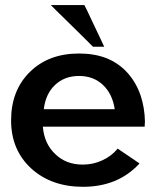

<svg xmlns="http://www.w3.org/2000/svg" viewBox="-20 -720 608 751"><path d="M545.9 -226.6Q546.9 -236.3 546.9 -245.1Q545.9 -297.9 530.3 -345.7Q511.7 -400.4 474.6 -439.5Q441.4 -474.6 394.5 -493.2Q347.7 -510.7 289.1 -510.7Q169.9 -510.7 96.7 -438.5Q23.4 -366.2 23.4 -249Q23.4 -133.8 101.6 -61.5Q180.7 10.7 304.7 10.7Q372.1 10.7 427.7 -11.7Q482.4 -34.2 524.4 -79.1Q524.4 -79.1 524.4 -80.1Q525.4 -81.1 525.4 -81.1Q525.4 -81.1 513.7 -88.9Q502.9 -95.7 489.3 -105.5Q471.7 -117.2 456.1 -127.9Q440.4 -138.7 440.4 -138.7Q440.4 -138.7 439.5 -138.7Q439.5 -137.7 439.5 -137.7Q415 -108.4 379.9 -92.8Q344.7 -76.2 303.7 -76.2Q238.3 -76.2 196.3 -117.2Q153.3 -157.2 147.5 -224.6Q147.5 -224.6 157.2 -224.6Q168 -224.6 185.5 -224.6Q218.8 -224.6 270.5 -224.6Q323.2 -224.6 376 -224.6Q442.4 -224.6 494.1 -224.6Q545.9 -224.6 545.9 -224.6Q545.9 -224.6 545.9 -225.6Q545.9 -226.6 545.9 -226.6ZM151.4 -293Q158.2 -352.5 195.3 -387.7Q232.4 -422.9 289.1 -422.9Q345.7 -422.9 382.8 -387.7Q419.9 -352.5 428.7 -293Q428.7 -293 393.6 -293Q357.4 -293 310.5 -293Q253.9 -293 202.1 -293Q151.4 -293 151.4 -293ZM343.8 -537.1Q343.8 -537.1 366.2 -537.1Q387.7 -537.1 387.7 -537.1Q387.7 -537.1 374 -566.4Q359.4 -596.7 343.8 -629.9Q331.1 -657.2 321.3 -677.7Q310.5 -699.2 310.5 -699.2Q310.5 -699.2 310.5 -699.2Q309.6 -700.2 309.6 -700.2Q309.6 -700.2 293 -700.2Q276.4 -700.2 253.9 -700.2Q227.5 -700.2 203.1 -700.2Q178.7 -700.2 178.7 -700.2Q178.7 -700.2 200.2 -678.7Q221.7 -658.2 249 -630.9Q283.2 -597.7 313.5 -567.4Q343.8 -537.1 343.8 -537.1Q343.8 -537.1 343.8 -537.1Q343.8 -537.1 343.8 -537.1Z"/></svg>

Font: umazing
Style: Display
Weight: 400
Designer: umazing